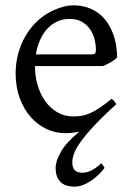

<svg xmlns="http://www.w3.org/2000/svg" viewBox="-20 -489 502 726"><path d="M242.2 -417.5Q217.3 -417.5 196.3 -407.7Q175.3 -397.9 158.9 -380.4Q142.6 -362.8 131.6 -338.1Q120.6 -313.5 115.7 -283.2H324.2Q335.4 -283.2 339.1 -286.9Q342.8 -290.5 342.8 -300.8Q342.8 -314 339.1 -333.7Q335.4 -353.5 324.5 -372.3Q313.5 -391.1 293.7 -404.3Q273.9 -417.5 242.2 -417.5ZM375.5 146Q365.2 159.2 352.1 171.9Q338.9 184.6 324.2 194.6Q309.6 204.6 293.7 210.7Q277.8 216.8 261.7 216.8Q246.6 216.8 233.6 213.1Q220.7 209.5 211.2 201.2Q201.7 192.9 196 179.4Q190.4 166 190.4 146Q190.4 119.1 211.2 83.5Q231.9 47.9 279.8 9.3Q269 11.2 254.2 12.9Q239.3 14.6 227.1 14.6Q189.5 14.6 155.5 -1.5Q121.6 -17.6 95.7 -47.1Q69.8 -76.7 54.4 -118.4Q39.1 -160.2 39.1 -211.9Q39.1 -244.6 46.4 -276.4Q53.7 -308.1 67.6 -336.4Q81.5 -364.7 101.6 -388.7Q121.6 -412.6 147 -430.2Q157.7 -437.5 171.1 -444.6Q184.6 -451.7 199.2 -457Q213.9 -462.4 228.3 -465.6Q242.7 -468.8 255.9 -468.8Q287.6 -468.8 312.5 -460Q337.4 -451.2 356 -436.3Q374.5 -421.4 387.2 -401.6Q399.9 -381.8 408 -359.9Q416 -337.9 419.4 -315.2Q422.9 -292.5 422.9 -272Q414.1 -262.2 399.4 -253.9Q384.8 -245.6 369.1 -239.3H112.3V-237.8Q112.3 -201.2 122.3 -167Q132.3 -132.8 150.9 -106.7Q169.4 -80.6 196.3 -64.7Q223.1 -48.8 256.8 -48.8Q272 -48.8 286.4 -50.8Q300.8 -52.7 317.4 -59.6Q334 -66.4 354.2 -79.6Q374.5 -92.8 401.9 -115.2Q408.2 -111.8 412.8 -105.5Q417.5 -99.1 419.9 -95.2Q366.7 -46.9 334 -11.5Q301.3 23.9 283.4 49.6Q265.6 75.2 259.5 93Q253.4 110.8 253.4 124Q253.4 146 263.4 155Q273.4 164.1 290.5 164.1Q308.6 164.1 325.9 155.3Q343.3 146.5 363.8 127.9Z"/></svg>

Font: Gentium Plus
Style: Regular
Weight: 400
Designer: J. Victor Gaultney, Annie Olsen, Iska Routamaa
Foundry: SIL International
Version: Version 1.510